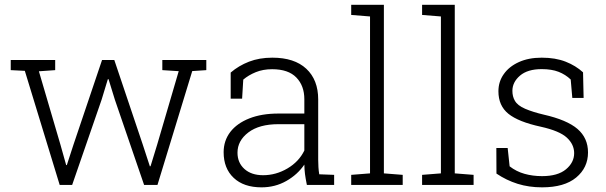

<svg xmlns="http://www.w3.org/2000/svg" viewBox="-20 -782 2564 812"><path d="M409.7 -360.4 285.2 0H232.4L85 -482.4L25.4 -485.4V-528.3H213.4V-485.4L144.5 -480.5L235.4 -170.9L259.8 -84H262.7L291 -170.9L411.6 -528.3H463.4L583.5 -171.4L613.8 -78.6L616.7 -79.1L645 -171.4L735.8 -481L666.5 -485.4V-528.3H852.5V-485.4L793 -481.4L646 0H589.4L465.8 -360.4L439 -447.3L436 -446.8Z M1085.9 10.3Q1010.7 10.3 968.3 -29.8Q925.8 -69.8 925.8 -138.2Q925.8 -187 954.1 -224.1Q982.4 -260.7 1034.4 -281.2Q1086.4 -301.8 1157.7 -301.8H1267.1V-362.3Q1267.1 -419.4 1233.2 -454.3Q1199.2 -489.3 1130.9 -489.3Q1092.3 -489.3 1061.8 -476.8Q1031.2 -464.4 1008.8 -445.3L1003.9 -364.7H955.6V-475.1Q989.7 -504.4 1033.2 -521.2Q1076.7 -538.1 1131.8 -538.1Q1225.1 -538.1 1275.4 -491.2Q1325.7 -444.3 1325.7 -361.3V-106.4Q1325.7 -90.8 1326.7 -75.4Q1327.6 -60.1 1330.1 -44.9L1393.1 -42.5V0H1277.8Q1272 -28.8 1269.8 -46.4Q1267.6 -64 1267.1 -85.9Q1238.3 -43.5 1190.9 -16.6Q1143.6 10.3 1085.9 10.3ZM1092.8 -41Q1147 -41 1195.6 -69.6Q1244.1 -98.1 1267.1 -145.5V-256.8H1157.2Q1076.2 -256.8 1030.3 -221.9Q984.4 -187 984.4 -136.2Q984.4 -93.8 1013.7 -67.4Q1043 -41 1092.8 -41Z M1683.1 -42.5V0H1465.3V-42.5L1544.9 -48.8V-712.4L1465.3 -718.8V-761.7H1603.5V-48.8Z M1982.9 -42.5V0H1765.1V-42.5L1844.7 -48.8V-712.4L1765.1 -718.8V-761.7H1903.3V-48.8Z M2272.5 10.3Q2216.8 10.3 2169.2 -4.6Q2121.6 -19.5 2079.6 -47.9L2079.1 -156.2H2127L2135.3 -78.6Q2163.6 -56.6 2198.2 -46.9Q2232.9 -37.1 2272.5 -37.1Q2338.9 -37.1 2373.5 -65.9Q2408.2 -94.7 2408.2 -134.3Q2408.2 -171.4 2377.2 -200Q2346.2 -228.5 2267.1 -246.1Q2172.4 -266.6 2130.1 -300.8Q2087.9 -335 2087.9 -396Q2087.9 -436.5 2110.4 -468.3Q2132.8 -500.5 2174.1 -519.3Q2215.3 -538.1 2271 -538.1Q2329.1 -538.1 2372.1 -521.2Q2415 -504.4 2445.8 -476.1L2448.2 -367.7H2400.4L2393.6 -445.8Q2371.6 -466.8 2342.3 -478.3Q2313 -489.7 2271 -489.7Q2211.4 -489.7 2179.2 -462.2Q2147 -434.6 2147 -397.9Q2147 -374 2157.2 -356.4Q2168.5 -335.9 2200.9 -322Q2233.4 -308.1 2278.8 -297.4Q2377.9 -274.9 2422.4 -236.6Q2466.8 -198.2 2466.8 -137.2Q2466.8 -72.8 2416.7 -31.2Q2366.7 10.3 2272.5 10.3Z"/></svg>

Font: Battambang Light
Style: Regular
Weight: 300
Designer: Danh Hong
Version: Version 8.002; ttfautohint (v1.8.3)